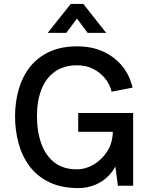

<svg xmlns="http://www.w3.org/2000/svg" viewBox="-20 -950 775 982"><path d="M381 12Q294 12 232 -18Q170 -48 131.5 -99.5Q93 -151 75 -217Q57 -283 57 -355Q57 -427 75.5 -492Q94 -557 132.5 -606.5Q171 -656 231.5 -684.5Q292 -713 375 -713Q450 -713 508.5 -686Q567 -659 605.5 -611.5Q644 -564 658 -502L551 -481Q542 -519 517 -549.5Q492 -580 456 -598Q420 -616 375 -616Q306 -616 260 -583Q214 -550 191.5 -491.5Q169 -433 169 -357Q169 -277 191.5 -215Q214 -153 259 -118.5Q304 -84 373 -84Q418 -84 459.5 -108.5Q501 -133 528.5 -176Q556 -219 557 -276H380V-372H661V0H583Q583 0 581 -14.5Q579 -29 576.5 -49Q574 -69 572 -83.5Q570 -98 570 -98Q550 -62 520 -37Q490 -12 454 0Q418 12 381 12ZM224 -782 342 -930H406L523 -782H428L344 -895H404L319 -782Z"/></svg>

Font: Inclusive Sans Medium
Style: Regular
Weight: 500
Designer: Olivia King
Foundry: Olivia King
Version: Version 2.004